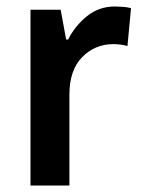

<svg xmlns="http://www.w3.org/2000/svg" viewBox="-20 -572 441 592"><path d="M334 -552Q345 -552 358.5 -551Q372 -550 384 -547L373 -430Q364 -433 351.5 -434.5Q339 -436 330 -436Q273 -436 233.5 -396Q194 -356 194 -280V0H74V-542H167L184 -450H190Q211 -492 248 -522Q285 -552 334 -552Z"/></svg>

Font: Noto Sans Gujarati SemiCondensed SemiBold
Style: Regular
Weight: 600
Width: 4
Designer: Jelle Bosma - Monotype Design Team, Universal Thirst
Foundry: Monotype Imaging Inc.
Version: Version 2.106; ttfautohint (v1.8.4.7-5d5b)